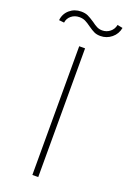

<svg xmlns="http://www.w3.org/2000/svg" viewBox="-166 -935 665 991"><g transform="rotate(20 166.5 -439.5)"><path d="M182.6 0H150.4V-707H182.6ZM99.6 -878.9Q121.6 -878.9 137 -871.8Q152.3 -864.7 174.8 -849.6Q190.9 -837.4 204.1 -830.8Q217.3 -824.2 233.4 -824.2Q257.3 -824.2 275.9 -839.1Q294.4 -854 298.8 -877.9L328.1 -872.1Q321.8 -837.4 295.2 -815.7Q268.6 -793.9 234.4 -793.9Q214.4 -793.9 200.2 -800.5Q186 -807.1 166 -821.3Q147.5 -835 133.5 -841.8Q119.6 -848.6 100.6 -848.6Q75.2 -848.6 56.6 -833.5Q38.1 -818.4 35.2 -794.9L6.8 -797.9Q10.3 -833.5 36.6 -856.2Q63 -878.9 99.6 -878.9Z"/></g></svg>

Font: Pretendard JP Thin
Style: Regular
Weight: 100
Designer: Base glyphs from Inter by Rasmus Andersson; Hangeul glyphs from Noto Sans CJK(Source Han Sans) by Jang Soo-young and Kan
Foundry: Kil Hyung-jin
Version: Version 1.309